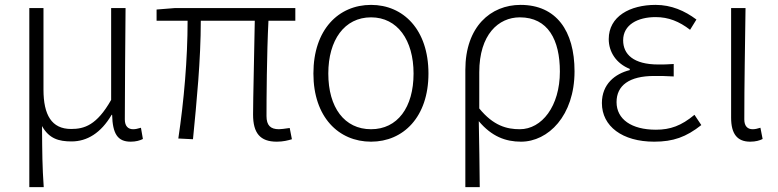

<svg xmlns="http://www.w3.org/2000/svg" viewBox="-20 -567 3183 786"><path d="M100 199H159C153 111 153 66 152 -51C181 1 221 12 273 12C336 12 393 -22 437 -97H439C441 -20 461 13 515 13C537 13 553 8 565 2L557 -44C543 -40 535 -38 525 -38C505 -38 491 -50 491 -78C491 -225 493 -379 494 -534H435V-158C376 -54 325 -39 271 -39C191 -39 158 -97 158 -200V-534H100Z M1113 13C1139 13 1158 8 1175 3L1166 -43C1144 -40 1131 -38 1122 -38C1087 -38 1071 -54 1071 -92C1071 -155 1072 -348 1079 -482H1189V-534H696L621 -528V-482H748C748 -326 733 -154 710 0L770 3C785 -150 802 -322 802 -482H1023C1021 -352 1016 -164 1016 -98C1016 -22 1045 13 1113 13Z M1499 13C1631 13 1734 -88 1734 -266C1734 -446 1631 -547 1499 -547C1366 -547 1263 -446 1263 -266C1263 -88 1366 13 1499 13ZM1499 -38C1390 -38 1324 -127 1324 -266C1324 -403 1390 -496 1499 -496C1607 -496 1673 -403 1673 -266C1673 -127 1607 -38 1499 -38Z M1885 199H1944C1943 96 1942 32 1940 -71C1993 -8 2050 13 2113 13C2224 13 2332 -93 2332 -275C2332 -441 2257 -547 2111 -547C1989 -547 1885 -458 1885 -281ZM2108 -38C2055 -38 2000 -52 1942 -123V-271C1942 -426 2021 -496 2108 -496C2224 -496 2272 -403 2272 -274C2272 -132 2198 -38 2108 -38Z M2658 13C2736 13 2789 -6 2851 -55L2823 -97C2769 -52 2724 -36 2665 -36C2565 -36 2504 -79 2504 -149C2504 -217 2556 -256 2658 -256C2684 -256 2707 -256 2738 -254V-305C2711 -303 2695 -303 2675 -303C2573 -303 2531 -345 2531 -402C2531 -466 2591 -497 2664 -497C2717 -497 2761 -479 2805 -445L2831 -487C2783 -523 2728 -547 2664 -547C2559 -547 2472 -500 2472 -407C2472 -354 2503 -307 2558 -285V-280C2498 -265 2444 -223 2444 -145C2444 -50 2528 13 2658 13Z M3051 13C3074 13 3090 8 3102 2L3093 -44C3080 -40 3071 -38 3061 -38C3041 -38 3027 -50 3027 -78C3027 -225 3030 -379 3032 -534H2973V-85C2973 -19 2998 13 3051 13Z"/></svg>

Font: Noto Sans KR Light
Style: Regular
Weight: 300
Designer: Ryoko NISHIZUKA 西塚涼子 (kana, bopomofo & ideographs); Paul D. Hunt (Latin, Greek & Cyrillic); Sandoll Communications 산돌커뮤니
Foundry: Adobe
Version: Version 2.004;hotconv 1.0.118;makeotfexe 2.5.65603